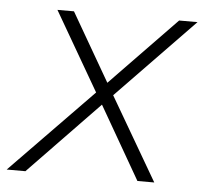

<svg xmlns="http://www.w3.org/2000/svg" viewBox="-76 -567 653 613"><g transform="rotate(5 250.0 -261.0)"><path d="M285 -266 440 0H386L252 -233L27 0H-33L230 -270L84 -522H137L263 -304L474 -522H533Z"/></g></svg>

Font: Montserrat Alternates Light
Style: Italic
Weight: 300
Italic angle: -11.3°
Designer: Julieta Ulanovsky
Foundry: Julieta Ulanovsky
Version: Version 7.200